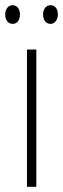

<svg xmlns="http://www.w3.org/2000/svg" viewBox="-34 -720 243 740"><path d="M-14 -664C-14 -643 -3 -628 15 -628C31 -628 43 -642 43 -664C43 -686 31 -700 15 -700C-3 -700 -14 -684 -14 -664ZM132 -665C132 -643 143 -628 161 -628C177 -628 189 -643 189 -665C189 -687 177 -700 161 -700C144 -700 132 -685 132 -665ZM106 0V-529H70V0Z"/></svg>

Font: Noto Sans Myanmar ExtraCondensed ExtraLight
Style: Regular
Weight: 200
Width: 2
Designer: Monotype Design Team
Foundry: Monotype Imaging Inc.
Version: Version 2.107